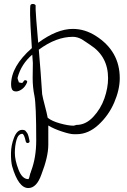

<svg xmlns="http://www.w3.org/2000/svg" viewBox="-20 -883 643 970"><path d="M585 -488Q585 -430 557 -365Q529 -300 477.5 -252.5Q426 -205 367 -205H353Q334 -205 293 -218.5Q252 -232 224 -249V-152Q224 -91 189 -1Q165 67 123 67Q73 67 41 -44Q35 -69 35.5 -109.5Q36 -150 51 -188Q66 -226 91 -227Q105 -227 109.5 -221Q114 -215 116.5 -212Q119 -209 121.5 -202Q124 -195 124.5 -192.5Q125 -190 127 -181.5Q129 -173 129.5 -169Q130 -165 125.5 -162Q121 -159 116 -161Q111 -163 110 -169Q102 -207 92 -207Q72 -206 63.5 -176.5Q55 -147 55 -110.5Q55 -74 73.5 -26Q92 22 123 22Q127 22 133 -7Q135 -10 136 -15Q137 -20 138 -21Q163 -88 163 -174Q163 -355 154 -398.5Q145 -442 145 -488Q145 -534 146 -565L143 -607Q87 -559 69 -491Q68 -486 71.5 -478Q75 -470 75 -467Q79 -466 83.5 -465Q88 -464 90 -464Q94 -463 98 -470.5Q102 -478 107.5 -478Q113 -478 116 -474Q119 -470 116 -465Q107 -444 91 -432.5Q75 -421 61 -421L53 -422Q36 -426 36 -456Q36 -548 141 -640Q132 -774 132 -810Q132 -846 133 -854Q135 -863 145.5 -863Q156 -863 160 -856Q160 -854 160 -834.5Q160 -815 173 -667Q268 -737 348 -737Q409 -737 465 -701Q585 -624 585 -488ZM352 -248 367 -252Q413 -252 451 -292.5Q489 -333 507.5 -386Q526 -439 526 -488Q526 -598 436 -656Q431 -659 416 -669.5Q401 -680 394 -684Q371 -697 348 -697Q264 -697 176 -632Q186 -517 193 -407Q196 -389 206.5 -349.5Q217 -310 221 -288Q242 -271 283.5 -259.5Q325 -248 352 -248Z"/></svg>

Font: Ruge Boogie
Style: Regular
Weight: 400
Version: Version 1.003